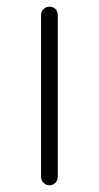

<svg xmlns="http://www.w3.org/2000/svg" viewBox="-20 -555 296 575"><path d="M153 -25Q153 -15 146 -7.5Q139 0 128 0Q118 0 110.5 -7.5Q103 -15 103 -25V-510Q103 -521 110.5 -528Q118 -535 128 -535Q139 -535 146 -528Q153 -521 153 -510Z"/></svg>

Font: Hubballi
Style: Regular
Weight: 400
Designer: Erin McLaughlin
Version: Version 1.000; ttfautohint (v1.8.3)